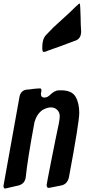

<svg xmlns="http://www.w3.org/2000/svg" viewBox="-49 -1095 511 1112"><path d="M205 -794Q196 -794 196 -813V-824Q196 -869 217.5 -892Q239 -915 260 -936Q285 -958 308 -980Q350 -1017 390 -1057Q409 -1075 412 -1075Q415 -1075 416 -1047.5Q417 -1020 418 -992Q418 -954 421 -913Q421 -876 394 -862L375 -855Q305 -828 235 -804L215 -796ZM-19 -3Q-28 -3 -29 -18Q-29 -21 64 -535Q72 -572 106 -576Q118 -576 142 -580Q154 -581 163.5 -582Q173 -583 183 -583Q191 -583 191 -571Q191 -565 188 -555V-550Q188 -530 208 -530Q224 -530 237 -542Q267 -571 290 -572H304Q367 -572 388.5 -535Q410 -498 410 -441Q410 -387 350 -67Q340 -28 306.5 -21Q273 -14 241 -8Q237 -8 235 -7H232Q222 -7 221 -23Q221 -28 247.5 -162.5Q274 -297 292 -381Q297 -409 297 -422Q297 -444 282.5 -458.5Q268 -473 246 -473Q224 -473 197 -458Q164 -434 151 -389Q110 -169 100 -68Q95 -31 59 -21Z"/></svg>

Font: Bangerz
Style: Regular
Weight: 400
Designer: vernon adams
Foundry: Vernon Adams
Version: Version 2.10;February 7, 2025;FontCreator 13.0.0.2683 64-bit